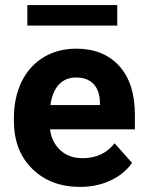

<svg xmlns="http://www.w3.org/2000/svg" viewBox="-20 -731 581 761"><path d="M297.4 9.8Q181.2 9.8 108.2 -61.5Q35.2 -132.8 35.2 -251.5V-265.1Q35.2 -344.7 65.9 -407.5Q96.7 -470.2 153.1 -504.2Q209.5 -538.1 281.7 -538.1Q390.1 -538.1 452.4 -469.7Q514.6 -401.4 514.6 -275.9V-218.3H178.2Q185.1 -166.5 219.5 -135.3Q253.9 -104 306.6 -104Q388.2 -104 434.1 -163.1L503.4 -85.4Q471.7 -40.5 417.5 -15.4Q363.3 9.8 297.4 9.8ZM281.2 -423.8Q239.3 -423.8 213.1 -395.5Q187 -367.2 179.7 -314.5H376V-325.7Q375 -372.6 350.6 -398.2Q326.2 -423.8 281.2 -423.8ZM444.8 -629.4H88.4V-710.9H444.8Z"/></svg>

Font: Robotiche
Style: Bold
Weight: 700
Designer: Google
Version: Version 2.001150; 2014